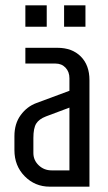

<svg xmlns="http://www.w3.org/2000/svg" viewBox="-20 -699 405 719"><path d="M75 -599V-679H155V-599ZM220 -599V-679H300V-599ZM75 -520H195Q250 -520 282.5 -487.5Q315 -455 315 -399V0H166Q111 0 72.5 -39Q34 -78 34 -137V-189Q34 -236 57.5 -268Q81 -300 116 -313L240 -359V-406Q240 -430 225.5 -445.5Q211 -461 188 -461H75ZM105 -182V-126Q105 -99 125 -80Q145 -61 173 -61H240V-296L152 -263Q126 -253 115.5 -236Q105 -219 105 -182Z"/></svg>

Font: Homenaje
Style: Regular
Weight: 400
Version: Version 1.002